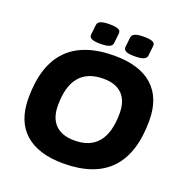

<svg xmlns="http://www.w3.org/2000/svg" viewBox="-153 -1012 1109 1157"><g transform="rotate(20 402.0 -434.0)"><path d="M377 8Q216 8 131 -68Q46 -144 46 -291Q46 -708 448 -708Q608 -708 692.5 -632.5Q777 -557 777 -411Q777 8 377 8ZM393 -145Q594 -145 594 -392Q594 -472 552.5 -513.5Q511 -555 432 -555Q228 -555 228 -310Q228 -229 270.5 -187Q313 -145 393 -145ZM561 -746Q521 -746 505 -754Q489 -762 490 -779L497 -843Q499 -860 517 -868Q535 -876 574 -876Q614 -876 630.5 -868Q647 -860 645 -843L638 -779Q636 -762 618 -754Q600 -746 561 -746ZM341 -746Q302 -746 285 -754Q268 -762 270 -779L277 -843Q279 -860 297 -868Q315 -876 354 -876Q394 -876 410.5 -868Q427 -860 425 -843L418 -779Q416 -762 398 -754Q380 -746 341 -746Z"/></g></svg>

Font: Asap Semi Expanded Semi Expanded ExtraBold
Style: Italic
Weight: 800
Width: 6
Italic angle: -6°
Designer: Pablo Cosgaya
Foundry: Omnibus-Type
Version: Version 3.001; ttfautohint (v1.8.4.7-5d5b)